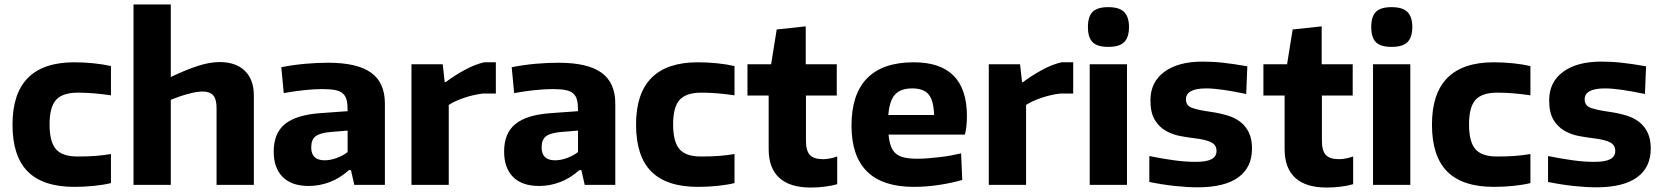

<svg xmlns="http://www.w3.org/2000/svg" viewBox="-20 -828 7447 860"><path d="M313 9Q173 9 104.5 -59.5Q36 -128 36 -270Q36 -549 313 -549Q356 -549 399.5 -544.5Q443 -540 477 -532V-401Q397 -413 329 -413Q260 -413 231 -380.5Q202 -348 202 -271Q202 -193 230.5 -160Q259 -127 327 -127Q372 -127 406 -129.5Q440 -132 477 -138V-8Q445 0 401.5 4.5Q358 9 313 9Z M578 -808H745V-483Q814 -516 867 -533Q920 -550 964 -550Q1036 -550 1076.5 -511Q1117 -472 1117 -400V0H950V-344Q950 -384 935 -401Q920 -418 888 -418Q862 -418 824.5 -408Q787 -398 745 -381V0H578Z M1363 5Q1286 5 1246 -35.5Q1206 -76 1206 -149Q1206 -231 1256 -272Q1306 -313 1412 -321L1537 -330V-336Q1537 -363 1532.5 -380.5Q1528 -398 1516 -409Q1504 -420 1482 -424.5Q1460 -429 1424 -429Q1387 -429 1340.5 -424Q1294 -419 1251 -411L1240 -527Q1297 -538 1349.5 -542.5Q1402 -547 1450 -547Q1580 -547 1642 -502.5Q1704 -458 1704 -364V0H1567L1552 -66H1543Q1503 -30 1457 -12.5Q1411 5 1363 5ZM1434 -110Q1460 -110 1488.5 -120.5Q1517 -131 1537 -147V-243L1463 -237Q1413 -233 1393.5 -217.5Q1374 -202 1374 -168Q1374 -110 1434 -110Z M1823 -540H1963L1972 -460H1976Q2016 -490 2062 -515Q2108 -540 2149 -549H2201V-409H2143Q2101 -404 2059.5 -390Q2018 -376 1990 -358V0H1823Z M2395 5Q2318 5 2278 -35.5Q2238 -76 2238 -149Q2238 -231 2288 -272Q2338 -313 2444 -321L2569 -330V-336Q2569 -363 2564.5 -380.5Q2560 -398 2548 -409Q2536 -420 2514 -424.5Q2492 -429 2456 -429Q2419 -429 2372.5 -424Q2326 -419 2283 -411L2272 -527Q2329 -538 2381.5 -542.5Q2434 -547 2482 -547Q2612 -547 2674 -502.5Q2736 -458 2736 -364V0H2599L2584 -66H2575Q2535 -30 2489 -12.5Q2443 5 2395 5ZM2466 -110Q2492 -110 2520.5 -120.5Q2549 -131 2569 -147V-243L2495 -237Q2445 -233 2425.5 -217.5Q2406 -202 2406 -168Q2406 -110 2466 -110Z M3106 9Q2966 9 2897.5 -59.5Q2829 -128 2829 -270Q2829 -549 3106 -549Q3149 -549 3192.5 -544.5Q3236 -540 3270 -532V-401Q3190 -413 3122 -413Q3053 -413 3024 -380.5Q2995 -348 2995 -271Q2995 -193 3023.5 -160Q3052 -127 3120 -127Q3165 -127 3199 -129.5Q3233 -132 3270 -138V-8Q3238 0 3194.5 4.5Q3151 9 3106 9Z M3611 12Q3518 12 3470.5 -31.5Q3423 -75 3423 -160V-400H3328V-540H3434L3459 -696L3589 -710V-540H3728V-400H3590V-198Q3590 -153 3607.5 -134Q3625 -115 3667 -115Q3695 -115 3730 -127V-3Q3707 4 3675 8Q3643 12 3611 12Z M4073 9Q3794 9 3794 -266Q3794 -406 3864 -477.5Q3934 -549 4073 -549Q4311 -549 4311 -308Q4311 -261 4302 -225H3960Q3963 -193 3971 -172Q3979 -151 3994 -139Q4009 -127 4032.5 -122Q4056 -117 4089 -117Q4111 -117 4136.5 -119Q4162 -121 4188 -124Q4214 -127 4239 -131.5Q4264 -136 4285 -141L4290 -22Q4242 -8 4185 0.5Q4128 9 4073 9ZM4066 -432Q4014 -432 3989 -404.5Q3964 -377 3959 -313H4164Q4162 -378 4139.5 -405Q4117 -432 4066 -432Z M4409 -540H4549L4558 -460H4562Q4602 -490 4648 -515Q4694 -540 4735 -549H4787V-409H4729Q4687 -404 4645.5 -390Q4604 -376 4576 -358V0H4409Z M4944 -618Q4895 -618 4874 -639Q4853 -660 4853 -707Q4853 -754 4874 -775Q4895 -796 4944 -796Q4994 -796 5015.5 -774Q5037 -752 5037 -707Q5037 -662 5016 -640Q4995 -618 4944 -618ZM4861 -540H5028V0H4861Z M5344 11Q5299 11 5242.5 5Q5186 -1 5128 -13V-129Q5188 -117 5239 -110Q5290 -103 5336 -103Q5384 -103 5406.5 -115Q5429 -127 5429 -152Q5429 -178 5406.5 -190Q5384 -202 5336 -208Q5303 -212 5267.5 -218.5Q5232 -225 5202 -242Q5172 -259 5152.5 -291Q5133 -323 5133 -379Q5133 -460 5195 -506Q5257 -552 5366 -552Q5387 -552 5408.5 -551Q5430 -550 5454 -547.5Q5478 -545 5505.5 -541Q5533 -537 5567 -531L5562 -407Q5505 -419 5460 -425.5Q5415 -432 5383 -432Q5292 -432 5292 -383Q5292 -355 5319 -345Q5346 -335 5403 -327Q5445 -321 5479 -310.5Q5513 -300 5537 -281Q5561 -262 5574.5 -233Q5588 -204 5588 -163Q5588 -78 5526.5 -33.5Q5465 11 5344 11Z M5922 12Q5829 12 5781.5 -31.5Q5734 -75 5734 -160V-400H5639V-540H5745L5770 -696L5900 -710V-540H6039V-400H5901V-198Q5901 -153 5918.5 -134Q5936 -115 5978 -115Q6006 -115 6041 -127V-3Q6018 4 5986 8Q5954 12 5922 12Z M6213 -618Q6164 -618 6143 -639Q6122 -660 6122 -707Q6122 -754 6143 -775Q6164 -796 6213 -796Q6263 -796 6284.5 -774Q6306 -752 6306 -707Q6306 -662 6285 -640Q6264 -618 6213 -618ZM6130 -540H6297V0H6130Z M6671 9Q6531 9 6462.5 -59.5Q6394 -128 6394 -270Q6394 -549 6671 -549Q6714 -549 6757.5 -544.5Q6801 -540 6835 -532V-401Q6755 -413 6687 -413Q6618 -413 6589 -380.5Q6560 -348 6560 -271Q6560 -193 6588.5 -160Q6617 -127 6685 -127Q6730 -127 6764 -129.5Q6798 -132 6835 -138V-8Q6803 0 6759.5 4.5Q6716 9 6671 9Z M7130 11Q7085 11 7028.5 5Q6972 -1 6914 -13V-129Q6974 -117 7025 -110Q7076 -103 7122 -103Q7170 -103 7192.5 -115Q7215 -127 7215 -152Q7215 -178 7192.5 -190Q7170 -202 7122 -208Q7089 -212 7053.5 -218.5Q7018 -225 6988 -242Q6958 -259 6938.5 -291Q6919 -323 6919 -379Q6919 -460 6981 -506Q7043 -552 7152 -552Q7173 -552 7194.5 -551Q7216 -550 7240 -547.5Q7264 -545 7291.5 -541Q7319 -537 7353 -531L7348 -407Q7291 -419 7246 -425.5Q7201 -432 7169 -432Q7078 -432 7078 -383Q7078 -355 7105 -345Q7132 -335 7189 -327Q7231 -321 7265 -310.5Q7299 -300 7323 -281Q7347 -262 7360.5 -233Q7374 -204 7374 -163Q7374 -78 7312.5 -33.5Q7251 11 7130 11Z"/></svg>

Font: Encode Sans Normal
Style: Bold
Weight: 700
Designer: Pablo Impallari, Andres Torresi
Foundry: Pablo Impallari, Andres Torresi
Version: Version 1.000; ttfautohint (v1.00) -l 8 -r 50 -G 200 -x 14 -